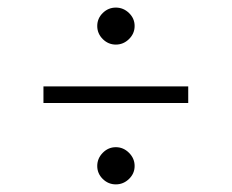

<svg xmlns="http://www.w3.org/2000/svg" viewBox="-20 -482 614 509"><path d="M95.2 -209V-252.9H479V-209ZM252.4 -7.6Q237.8 -22 237.8 -42Q237.8 -62 252.4 -76.9Q267.1 -91.8 287.1 -91.8Q307.1 -91.8 322 -76.9Q336.9 -62 336.9 -42Q336.9 -22 322 -7.6Q307.1 6.8 287.1 6.8Q267.1 6.8 252.4 -7.6ZM252.4 -378.4Q237.8 -393.1 237.8 -413.1Q237.8 -433.1 252.4 -447.5Q267.1 -461.9 287.1 -461.9Q307.1 -461.9 322 -447.5Q336.9 -433.1 336.9 -413.1Q336.9 -393.1 322 -378.4Q307.1 -363.8 287.1 -363.8Q267.1 -363.8 252.4 -378.4Z"/></svg>

Font: Dehuti
Style: Book
Weight: 400
Version: Version 1.2